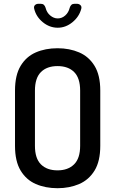

<svg xmlns="http://www.w3.org/2000/svg" viewBox="-20 -985 606 1011"><path d="M283 6Q219 6 168.5 -16Q118 -38 88.5 -87Q59 -136 59 -217V-508Q59 -589 88.5 -638Q118 -687 168.5 -709Q219 -731 283 -731Q346 -731 397 -709Q448 -687 478 -638Q508 -589 508 -508V-217Q508 -136 478 -87Q448 -38 397 -16Q346 6 283 6ZM283 -88Q338 -88 370 -119.5Q402 -151 402 -217V-508Q402 -574 370.5 -605.5Q339 -637 283 -637Q227 -637 195.5 -605.5Q164 -574 164 -508V-217Q164 -151 195.5 -119.5Q227 -88 283 -88ZM284 -839Q241 -839 205.5 -868Q170 -897 160 -939Q157 -951 164 -958Q171 -965 182 -965H195Q205 -965 211 -959.5Q217 -954 220 -944Q226 -919 244.5 -903.5Q263 -888 284 -888Q306 -888 323.5 -903.5Q341 -919 347 -944Q350 -954 356 -959.5Q362 -965 372 -965H385Q396 -965 403.5 -958Q411 -951 408 -939Q397 -897 361.5 -868Q326 -839 284 -839Z"/></svg>

Font: Dosis ExtraLight SemiBold
Style: Regular
Weight: 600
Version: Version 3.001; ttfautohint (v1.8.2)